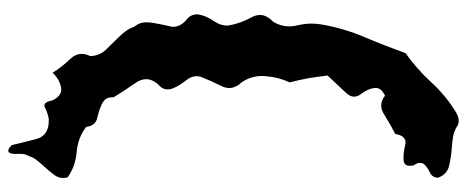

<svg xmlns="http://www.w3.org/2000/svg" viewBox="-354 -602 1136 467"><g transform="rotate(-90 213.5 -368.0)"><path d="M137.2 174.3Q127 168.9 115.2 166.5Q103 164.6 90.3 163.6Q66.9 162.1 45.4 157.2Q23.9 152.8 15.1 129.9Q15.6 115.7 28.3 109.9Q41 104 47.9 96.2Q51.3 91.8 51.3 85.9Q51.8 79.6 45.4 70.8Q43 58.1 45.9 52.7Q48.8 47.9 55.2 46.4Q59.1 45.9 64 45.9Q76.7 45.9 93.8 49.8Q97.2 50.8 100.6 50.8Q117.7 50.8 121.6 25.9Q143.1 15.1 168 -0.5Q179.7 -8.3 190.9 -8.3Q203.1 -8.3 214.8 1Q226.6 -4.9 230.5 -11.2Q234.4 -17.1 233.4 -24.4Q231.9 -40.5 218.3 -58.1Q212.4 -66.4 212.4 -74.2Q212.4 -83.5 220.7 -92.8Q231.4 -104.5 242.2 -115.7Q252.9 -127.4 263.7 -138.7Q261.2 -162.1 257.3 -185.1Q252.9 -208.5 247.1 -231Q259.8 -257.8 262.2 -289.1Q262.7 -293.5 262.7 -298.3Q262.7 -324.2 248 -346.7Q233.4 -362.3 233.4 -377.9Q233.4 -387.2 238.3 -397Q251.5 -423.3 260.7 -447.3Q262.2 -452.1 262.2 -457Q262.2 -470.7 252 -482.9Q238.8 -499.5 232.4 -515.6Q229 -524.4 230.5 -533.2Q231.9 -542 242.7 -551.3Q254.9 -565.4 254.9 -580.1Q254.9 -593.3 245.1 -606.9Q224.6 -636.2 210.9 -659.2Q211.4 -671.9 206.1 -678.7Q200.7 -685.1 192.9 -688.5Q177.7 -695.3 159.7 -699.2Q141.6 -703.6 138.7 -726.1Q112.3 -746.1 77.6 -749Q43 -752 16.1 -771Q14.6 -776.9 14.6 -782.2Q14.6 -793.9 22.5 -804.2Q33.7 -818.8 46.9 -833Q54.2 -840.8 60.1 -849.1Q65.9 -857.4 68.4 -866.7Q74.2 -874.5 73.2 -891.6Q72.3 -908.7 77.1 -914.1Q78.6 -915 80.6 -915.5Q82 -915.5 83.5 -915Q87.9 -913.6 94.7 -906.7Q100.6 -880.4 109.4 -847.2Q117.7 -816.9 153.3 -816.9Q153.3 -816.9 158.7 -816.9Q173.8 -819.8 186 -826.2Q198.7 -832.5 203.1 -808.6Q213.4 -786.6 229.5 -786.6Q232.4 -786.6 235.4 -787.1Q255.9 -791.5 270.5 -807.6Q283.2 -786.6 303.7 -765.1Q316.4 -752 316.4 -736.3Q316.4 -726.6 311 -715.8Q312 -692.9 326.7 -677.7Q341.3 -663.1 356.4 -647.5Q364.7 -639.2 371.6 -629.9Q378.4 -620.6 382.3 -609.4Q391.1 -598.6 392.6 -587.4Q394 -576.7 392.1 -564.9Q388.7 -544.4 383.8 -523.4Q382.3 -518.6 382.3 -514.2Q382.3 -498.5 396.5 -484.4Q408.2 -476.1 410.6 -467.3Q412.6 -461.9 412.6 -456.5Q412.6 -453.1 411.6 -449.2Q408.2 -432.6 396 -415Q385.3 -399.4 385.3 -383.8Q385.3 -381.3 385.7 -378.9Q390.1 -352.1 405.3 -323.7Q411.1 -313.5 411.1 -303.2Q411.1 -286.6 394.5 -271Q383.3 -252.4 383.3 -231.9Q383.3 -222.7 385.7 -212.9Q390.1 -194.3 390.1 -177.2Q390.1 -164.6 387.7 -151.9Q378.4 -98.6 357.4 -49.3Q336.4 0.5 318.4 50.8Q279.8 78.1 247.1 113.8Q214.4 149.4 173.3 174.3Q165 179.2 155.3 180.2Q154.3 180.2 153.3 180.2Q144.5 180.2 137.2 174.3Z"/></g></svg>

Font: Brazier Flame
Style: Regular
Weight: 400
Designer: Walter E Stewart
Version: 0.1